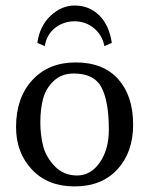

<svg xmlns="http://www.w3.org/2000/svg" viewBox="-20 -665 540 695"><path d="M357.9 -498Q350.1 -538.1 320.1 -563Q290 -587.9 250 -587.9Q210 -587.9 179.4 -564Q148.9 -540 142.1 -498L115.2 -509.8Q124 -571.8 163.6 -608.4Q203.1 -645 250 -645Q303.2 -645 339.1 -609.6Q375 -574.2 384.8 -509.8ZM38.1 -205.1Q38.1 -311 96.9 -375Q155.8 -439 253.9 -439Q354 -439 408 -378.4Q461.9 -317.9 461.9 -213.9Q461.9 -113.8 405 -52Q348.1 9.8 250 9.8Q152.8 9.8 95.5 -51.3Q38.1 -112.3 38.1 -205.1ZM247.1 -398.9Q203.1 -398.9 174.6 -372.1Q146 -345.2 136 -307.6Q126 -270 126 -222.2Q126 -177.2 136 -137.2Q146 -97.2 178 -63.5Q210 -29.8 258.8 -29.8Q308.6 -29.8 341.3 -76.9Q374 -124 374 -195.8Q374 -296.9 347.7 -347.9Q321.3 -398.9 247.1 -398.9Z"/></svg>

Font: Biolilbert
Style: Regular
Weight: 400
Designer: Philipp H. Poll
Foundry: Philipp H. Poll
Version: Version 1.1.0